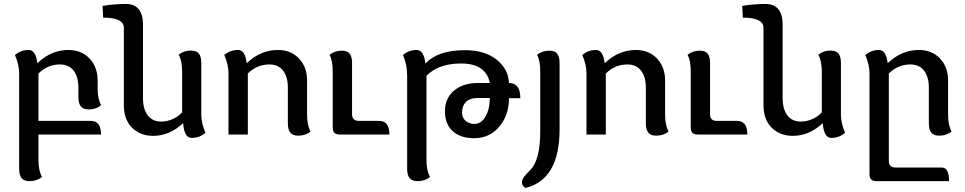

<svg xmlns="http://www.w3.org/2000/svg" viewBox="-20 -676 4849 965"><path d="M128.4 234.4Q100.1 234.4 88.1 219Q76.2 203.6 76.2 172.9V-307.1Q76.2 -351.1 55.2 -399.4Q84.5 -424.8 124 -424.8Q159.7 -424.8 167.5 -359.4H168.9Q237.8 -424.8 323.7 -424.8Q389.6 -424.8 430.2 -381.8Q470.7 -338.9 470.7 -271V-231.9Q470.7 -177.7 488.3 -147Q462.4 -126 426.8 -126Q398.4 -126 386.2 -141.4Q374 -156.7 374 -187.5V-235.8Q374 -289.6 350.1 -320.8Q326.2 -352.1 280.8 -352.1Q219.7 -352.1 173.3 -306.6V-68.4H436.5Q487.8 -68.4 487.8 0H173.3V128.4Q173.3 182.1 191.4 213.4Q165.5 234.4 128.4 234.4Z M943.4 17.1Q905.8 17.1 900.4 -57.1Q832.5 6.8 749.5 6.8Q685.5 6.8 644 -33.9Q602.5 -74.7 602.5 -147V-535.6Q602.5 -587.4 498.5 -587.4L495.6 -646.5Q557.1 -656.2 612.3 -656.2Q698.7 -656.2 698.7 -550.8V-182.1Q698.7 -127.9 722.4 -96.4Q746.1 -64.9 790.5 -64.9Q817.4 -64.9 845.5 -76.4Q873.5 -87.9 895.5 -111.3V-315.9Q895.5 -370.1 877.9 -400.9Q903.8 -421.9 939.5 -421.9Q967.8 -421.9 979.7 -406.5Q991.7 -391.1 991.7 -360.4V-100.6Q991.7 -56.6 1012.7 -8.3Q982.9 17.1 943.4 17.1Z M1479.5 5.9Q1451.2 5.9 1439 -9.5Q1426.8 -24.9 1426.8 -55.7V-235.8Q1426.8 -289.6 1402.8 -320.8Q1378.9 -352.1 1333.5 -352.1Q1272 -352.1 1225.6 -306.6V0H1128.4V-307.1Q1128.4 -351.1 1107.4 -399.4Q1136.7 -424.8 1176.3 -424.8Q1211.9 -424.8 1219.7 -359.4H1221.2Q1290 -424.8 1376.5 -424.8Q1442.4 -424.8 1482.9 -381.8Q1523.4 -338.9 1523.4 -271V-100.1Q1523.4 -45.9 1541 -15.1Q1515.1 5.9 1479.5 5.9Z M1937 0H1686.5Q1652.3 0 1652.3 -33.7V-315.4Q1652.3 -372.6 1636.2 -400.4Q1662.1 -421.4 1697.8 -421.4Q1726.1 -421.4 1737.8 -406Q1749.5 -390.6 1749.5 -359.9V-102.5Q1749.5 -68.4 1783.2 -68.4H1885.3Q1937 -68.4 1937 0Z M2365.2 -53.2Q2398.9 -53.2 2420.4 -90.8Q2441.9 -128.4 2441.9 -183.6H2382.3Q2341.3 -183.6 2321.8 -163.6Q2302.2 -143.6 2302.2 -110.4Q2302.2 -84.5 2320.1 -68.8Q2337.9 -53.2 2365.2 -53.2ZM2080.1 234.4Q2050.3 234.4 2038.3 219Q2026.4 203.6 2026.4 172.9V-295.4Q2026.4 -351.6 2005.4 -399.4Q2034.2 -424.8 2074.2 -424.8Q2110.4 -424.8 2117.7 -357.4H2119.1Q2181.6 -423.8 2316.4 -423.8Q2416 -423.8 2475.6 -376.7Q2535.2 -329.6 2538.1 -258.8Q2595.2 -258.8 2595.2 -182.6H2538.1Q2538.1 -95.7 2487.8 -37.6Q2439 18.6 2363.3 18.6Q2293.5 18.6 2254.9 -17.3Q2216.3 -53.2 2216.3 -116.7Q2216.3 -183.6 2264.6 -222.7Q2309.6 -258.8 2381.8 -258.8H2441.9Q2422.4 -356.9 2297.4 -356.9Q2184.6 -356.9 2123.5 -295.4V128.4Q2123.5 182.1 2141.6 213.4Q2116.2 234.4 2080.1 234.4Z M2621.1 268.6Q2603 258.3 2603 239.7Q2603 218.8 2643.6 180.2Q2695.3 130.4 2695.3 -16.1V-315.4Q2695.3 -372.6 2679.2 -400.4Q2705.1 -421.4 2740.7 -421.4Q2769 -421.4 2780.8 -406Q2792.5 -390.6 2792.5 -359.9V-25.9Q2792.5 226.6 2621.1 268.6Z M3278.8 5.9Q3250.5 5.9 3238.3 -9.5Q3226.1 -24.9 3226.1 -55.7V-235.8Q3226.1 -289.6 3202.1 -320.8Q3178.2 -352.1 3132.8 -352.1Q3071.3 -352.1 3024.9 -306.6V0H2927.7V-307.1Q2927.7 -351.1 2906.7 -399.4Q2936 -424.8 2975.6 -424.8Q3011.2 -424.8 3019 -359.4H3020.5Q3089.4 -424.8 3175.8 -424.8Q3241.7 -424.8 3282.2 -381.8Q3322.8 -338.9 3322.8 -271V-100.1Q3322.8 -45.9 3340.3 -15.1Q3314.5 5.9 3278.8 5.9Z M3736.3 0H3485.8Q3451.7 0 3451.7 -33.7V-315.4Q3451.7 -372.6 3435.5 -400.4Q3461.4 -421.4 3497.1 -421.4Q3525.4 -421.4 3537.1 -406Q3548.8 -390.6 3548.8 -359.9V-102.5Q3548.8 -68.4 3582.5 -68.4H3684.6Q3736.3 -68.4 3736.3 0Z M4158.2 17.1Q4120.6 17.1 4115.2 -57.1Q4047.4 6.8 3964.4 6.8Q3900.4 6.8 3858.9 -33.9Q3817.4 -74.7 3817.4 -147V-535.6Q3817.4 -587.4 3713.4 -587.4L3710.4 -646.5Q3772 -656.2 3827.1 -656.2Q3913.6 -656.2 3913.6 -550.8V-182.1Q3913.6 -127.9 3937.3 -96.4Q3960.9 -64.9 4005.4 -64.9Q4032.2 -64.9 4060.3 -76.4Q4088.4 -87.9 4110.4 -111.3V-315.9Q4110.4 -370.1 4092.8 -400.9Q4118.7 -421.9 4154.3 -421.9Q4182.6 -421.9 4194.6 -406.5Q4206.5 -391.1 4206.5 -360.4V-100.6Q4206.5 -56.6 4227.5 -8.3Q4197.8 17.1 4158.2 17.1Z M4750 234.4H4384.3Q4350.1 234.4 4350.1 200.2V-307.1Q4350.1 -351.1 4329.1 -399.4Q4358.4 -424.8 4397.9 -424.8Q4433.6 -424.8 4441.4 -359.4H4442.9Q4511.7 -424.8 4598.1 -424.8Q4664.1 -424.8 4704.6 -381.8Q4745.1 -338.9 4745.1 -271V-100.1Q4745.1 -45.9 4762.7 -15.1Q4736.8 5.9 4701.2 5.9Q4672.9 5.9 4660.6 -9.5Q4648.4 -24.9 4648.4 -55.7V-235.8Q4648.4 -289.6 4624.5 -320.8Q4600.6 -352.1 4555.2 -352.1Q4493.7 -352.1 4447.3 -306.6V132.3Q4447.3 166 4481.4 166H4713.4Q4750 166 4750 234.4Z"/></svg>

Font: Bainsley
Style: Regular
Weight: 400
Designer: Paul James MIller
Foundry: High-Logic / Made with FontCreator
Version: Version 1.411;March 28, 2021;FontCreator 13.0.0.2683 64-bit